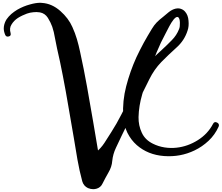

<svg xmlns="http://www.w3.org/2000/svg" viewBox="-20 -1345 1581 1369"><path d="M16.6 -1097.7Q6.8 -1121.1 6.8 -1142.6Q6.8 -1149.4 7.8 -1156.2Q11.7 -1183.6 27.3 -1208Q41 -1227.5 60.5 -1245.1Q80.1 -1261.7 102.5 -1275.4Q146.5 -1300.8 194.3 -1313.5Q235.4 -1325.2 267.6 -1325.2Q274.4 -1325.2 280.3 -1324.2Q350.6 -1319.3 410.2 -1266.6Q468.8 -1214.8 496.1 -1152.3Q515.6 -1109.4 528.3 -1066.4Q541 -1023.4 550.8 -976.6Q578.1 -852.5 600.6 -726.6Q623 -601.6 644.5 -475.6Q661.1 -380.9 676.8 -284.2Q692.4 -187.5 717.8 -94.7Q681.6 -98.6 645.5 -102.5Q609.4 -106.4 573.2 -111.3Q590.8 -147.5 610.4 -189.5Q629.9 -232.4 662.1 -257.8Q699.2 -287.1 724.6 -326.2Q749 -364.3 774.4 -404.3Q812.5 -463.9 844.7 -527.3Q877 -590.8 909.2 -653.3Q944.3 -720.7 980.5 -790Q1015.6 -859.4 1063.5 -918.9Q1079.1 -938.5 1097.7 -956.1Q1116.2 -974.6 1135.7 -991.2Q1171.9 -1024.4 1205.1 -1058.6Q1239.3 -1092.8 1256.8 -1137.7Q1263.7 -1153.3 1262.7 -1183.6Q1261.7 -1214.8 1250 -1222.7Q1245.1 -1225.6 1237.3 -1222.7Q1229.5 -1219.7 1218.8 -1207Q1201.2 -1184.6 1187.5 -1158.2Q1174.8 -1131.8 1161.1 -1107.4Q1125 -1041 1096.7 -971.7Q1068.4 -901.4 1043.9 -831.1Q1018.6 -755.9 994.1 -672.9Q969.7 -589.8 967.8 -509.8Q966.8 -450.2 991.2 -398.4Q1014.6 -347.7 1070.3 -320.3Q1109.4 -300.8 1153.3 -293.9Q1196.3 -287.1 1239.3 -292Q1319.3 -300.8 1390.6 -345.7Q1461.9 -390.6 1499 -461.9Q1508.8 -481.4 1528.3 -470.7Q1541 -463.9 1541 -452.1Q1541 -447.3 1538.1 -440.4Q1511.7 -382.8 1466.8 -340.8Q1421.9 -298.8 1367.2 -272.5Q1265.6 -223.6 1149.4 -232.4Q1034.2 -241.2 955.1 -310.5Q915 -345.7 888.7 -397.5Q863.3 -449.2 858.4 -518.6Q852.5 -625 879.9 -730.5Q907.2 -835.9 952.1 -935.5Q977.5 -989.3 1004.9 -1040Q1033.2 -1090.8 1062.5 -1138.7Q1078.1 -1165 1097.7 -1185.5Q1118.2 -1206.1 1142.6 -1224.6Q1161.1 -1240.2 1183.6 -1258.8Q1207 -1277.3 1231.4 -1283.2Q1254.9 -1288.1 1271.5 -1281.2Q1288.1 -1275.4 1299.8 -1261.7Q1321.3 -1237.3 1324.2 -1197.3Q1328.1 -1157.2 1317.4 -1127Q1294.9 -1055.7 1237.3 -1004.9Q1179.7 -953.1 1129.9 -902.3Q1079.1 -849.6 1044.9 -780.3Q1009.8 -711.9 978.5 -646.5Q946.3 -580.1 914.1 -513.7Q880.9 -447.3 848.6 -379.9Q828.1 -335.9 806.6 -291Q785.2 -246.1 780.3 -197.3Q777.3 -155.3 752.9 -114.3Q729.5 -73.2 710.9 -36.1Q704.1 -21.5 693.4 -12.7Q682.6 -3.9 669.9 0Q657.2 3.9 644.5 3.9Q627 3.9 607.4 -3.9Q576.2 -18.6 566.4 -52.7Q545.9 -128.9 532.2 -207Q519.5 -286.1 505.9 -364.3Q487.3 -474.6 467.8 -585Q449.2 -696.3 427.7 -806.6Q418 -855.5 408.2 -903.3Q398.4 -952.1 386.7 -1000Q377.9 -1039.1 371.1 -1078.1Q365.2 -1116.2 352.5 -1154.3Q341.8 -1184.6 321.3 -1217.8Q300.8 -1250 264.6 -1256.8Q240.2 -1260.7 217.8 -1257.8Q194.3 -1255.9 171.9 -1248Q156.2 -1242.2 139.6 -1234.4Q123 -1226.6 107.4 -1216.8Q79.1 -1198.2 62.5 -1170.9Q44.9 -1144.5 55.7 -1108.4Q60.5 -1088.9 42 -1085Q23.4 -1080.1 16.6 -1097.7Z"/></svg>

Font: Digory Doodles
Style: Regular
Weight: 400
Designer: Holds Worth Design
Version: Version 1.0